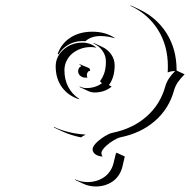

<svg xmlns="http://www.w3.org/2000/svg" viewBox="-20 -487 695 702"><path d="M177.2 -21 177.5 -22.9Q226.6 0 286.9 4.6L293.2 5.1L287.6 8.3L275.9 15.1L272.9 14.6Q237.8 7.3 207.3 -6.8ZM183.6 -244.1Q183.6 -280.3 212.3 -305.7Q241 -331.1 281.2 -331.1Q310.8 -331.1 332.5 -312.7L328.9 -313.2Q320.3 -315.2 311.3 -314.9Q293.2 -314.9 276 -309Q258.8 -303 245.4 -292.2Q231.9 -281.5 223.8 -265.3Q215.6 -249 215.6 -230Q215.6 -196 229.5 -169.3Q243.4 -142.6 268.8 -126.2L270.5 -123.8Q230 -136 206.8 -167.7Q183.6 -199.5 183.6 -244.1ZM190.9 -289.8Q203.9 -327.6 237.3 -349.4Q270.8 -371.1 317.4 -371.1Q366.5 -371.1 400.6 -347.4L396.2 -347.9Q373.8 -355 347.4 -355.2Q314.7 -355.2 294.4 -338.1L292.2 -336.4Q286.9 -336.9 281.2 -336.9Q253.9 -336.9 230.5 -323.6Q207 -310.3 194.3 -288.1Q193.6 -288.3 190.9 -289.8ZM254.4 170.7 255.1 168.9Q275.9 178.7 300.8 178.7Q316.7 178.7 331.5 174.4Q346.4 170.2 359.3 161.7Q372.1 153.3 381.7 139.5Q391.4 125.7 395.5 107.9L403.3 75.7L406.2 71.3L436.3 85.2L427.5 122.6Q423.1 140.6 413.3 154.7Q403.6 168.7 390.4 177.4Q377.2 186 362.1 190.4Q346.9 194.8 330.8 194.8Q305.7 194.8 284.4 184.8ZM265.6 -226.6Q265.6 -231.9 268.4 -237.3Q271.2 -242.7 277.1 -243.9Q275.9 -248.5 270.3 -250.7L271.2 -252.4L303.7 -238.8Q309.6 -236.1 309.3 -229V-228Q304.4 -228 301 -223.5Q297.6 -219 297.6 -212.4Q297.6 -208.7 299.1 -205.3L299.6 -203.4Q296.4 -203.1 293 -203.1Q281.2 -203.1 273.4 -210Q265.6 -216.8 265.6 -226.6ZM270.5 -171.4Q282.2 -165 295.9 -165Q328.9 -165 353.3 -183.1Q349.1 -184.8 345.7 -190.2Q356.9 -205.6 362.1 -222.5Q367.2 -239.5 367.2 -262.7Q367.2 -283.7 354.7 -301.3Q342.3 -318.8 321.5 -328.4L322.8 -329.8L353 -315.9Q374 -306.2 386.6 -288.1Q399.2 -270 399.2 -248.5Q399.2 -203.9 378.2 -176L388.2 -170.2Q361.8 -148.9 325.9 -148.9Q313.5 -148.9 302.2 -154.3L272.2 -168.2ZM318.6 59.1Q318.6 46.4 338.4 29.1Q349.1 19.5 364 10.5Q378.9 1.5 390.1 -1.2Q464.4 -16.1 515 -60.3Q565.7 -104.5 584.2 -170.7Q588.9 -186.8 597.4 -199.8Q606 -212.9 620.4 -227.5Q606 -227.1 595.9 -223.1L593 -222.2Q593 -223.1 593.1 -223.8Q593.3 -224.4 593.3 -225.1Q593.8 -232.4 593.8 -244.1Q593.8 -320.3 557.7 -377.8Q521.7 -435.3 457.3 -465.6L457.8 -467.3L487.8 -453.4Q553 -422.9 589.4 -364.9Q625.7 -306.9 625.7 -230.2V-229L655 -215.3Q639.6 -200 630.2 -186.3Q620.8 -172.6 616.2 -156Q597.7 -89.4 546.5 -44.8Q495.4 -0.2 420.7 14.9Q409.9 17.3 395 26.4Q380.1 35.4 369.9 44.7Q350.8 61.5 350.8 73.2Q350.8 78.9 354 83.5L354.7 85.4Q338.1 84 328.4 76.9Q318.6 69.8 318.6 59.1Z"/></svg>

Font: AgreloyOut1
Style: Medium
Weight: 400
Designer: gluk
Foundry: gluk
Version: Version 0.27